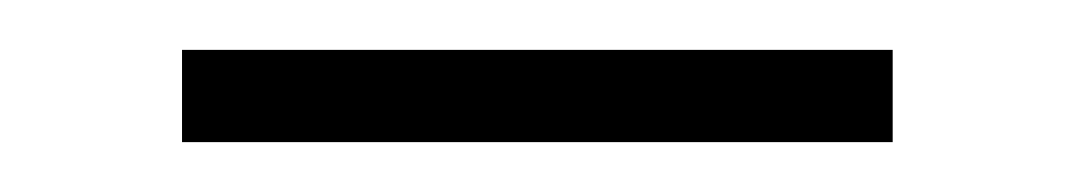

<svg xmlns="http://www.w3.org/2000/svg" viewBox="-20 -729 430 77"><path d="M53 -672V-709H338V-672Z"/></svg>

Font: Raleway Light
Style: Regular
Weight: 300
Designer: Matt McInerney, Pablo Impallari, Rodrigo Fuenzalida
Foundry: Matt McInerney, Pablo Impallari, Rodrigo Fuenzalida
Version: Version 4.026